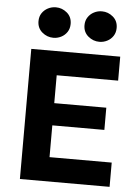

<svg xmlns="http://www.w3.org/2000/svg" viewBox="-61 -981 750 1029"><g transform="rotate(5 314.0 -467.0)"><path d="M85.5 0V-700H564V-571H233.5V-421H513.5V-301.5H233.5V-130.5H568V0ZM198 -769.5Q164 -769.5 137.5 -792Q111 -814.5 111 -851.5Q111 -876.5 123.2 -894.8Q135.5 -913 155.2 -923.2Q175 -933.5 198 -933.5Q231.5 -933.5 257.8 -911.2Q284 -889 284 -851.5Q284 -826.5 271.8 -808Q259.5 -789.5 239.8 -779.5Q220 -769.5 198 -769.5ZM445.5 -769.5Q411.5 -769.5 385 -792Q358.5 -814.5 358.5 -851.5Q358.5 -876 370.8 -894.5Q383 -913 402.8 -923.2Q422.5 -933.5 445.5 -933.5Q479 -933.5 505.2 -911.2Q531.5 -889 531.5 -851.5Q531.5 -826.5 519.2 -808Q507 -789.5 487.2 -779.5Q467.5 -769.5 445.5 -769.5Z"/></g></svg>

Font: Geologica SemiBold
Style: Regular
Weight: 600
Designer: Sindre Bremnes, Frode Helland
Foundry: Monokrom Skriftforlag AS
Version: Version 1.010;gftools[0.9.28]